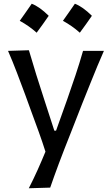

<svg xmlns="http://www.w3.org/2000/svg" viewBox="-20 -798 597 1025"><path d="M133.8 207Q158.7 158.2 180.7 109.4Q202.6 60.5 222.7 11.7Q206.1 -41 186.5 -95Q167 -148.9 148.4 -199.2L113.8 -294.4Q92.8 -351.1 70.1 -410.6Q47.4 -470.2 22.9 -526.4L134.3 -529.8Q153.8 -462.9 173.8 -398.7Q193.8 -334.5 215.8 -267.6L270 -100.6H279.3L338.9 -267.6Q361.8 -333 383.3 -397.2Q404.8 -461.4 423.3 -526.4H534.7Q515.6 -483.4 499.3 -443.8Q482.9 -404.3 463.9 -356.9Q444.8 -309.6 418.5 -243.7L360.4 -95.2Q320.3 5.4 293.9 75.9Q267.6 146.5 248 203.6ZM379.8 -778.1Q421.7 -762 470.6 -713.7Q455 -691.1 439.2 -668.8Q423.3 -646.5 406.1 -623.4Q365.3 -660 315.9 -686.8Q332.6 -710.4 348.1 -732.5Q363.7 -754.5 379.8 -778.1ZM149.4 -778.1Q191.3 -762 240.1 -713.7Q224.6 -691.1 208.7 -668.8Q192.9 -646.5 175.7 -623.4Q134.9 -660 85.4 -686.8Q102.1 -710.4 117.7 -732.5Q133.2 -754.5 149.4 -778.1Z"/></svg>

Font: Pinar DS1 Medium
Style: Regular
Weight: 500
Designer: Amin Abedi
Version: Version 3.000